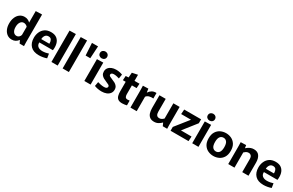

<svg xmlns="http://www.w3.org/2000/svg" viewBox="214 -2357 6056 3965"><g transform="rotate(30 3242.5 -374.5)"><path d="M244 11Q181 11 133.5 -23Q86 -57 59.5 -117Q33 -177 33 -256Q33 -337 59.5 -399Q86 -461 134.5 -496Q183 -531 246 -531Q288 -531 323.5 -515Q359 -499 380 -475H382V-748L531 -752V-152Q531 -132 531 -103.5Q531 -75 532 -46.5Q533 -18 534 0H430L397 -68H395Q370 -32 332.5 -10.5Q295 11 244 11ZM290 -105Q327 -105 351.5 -128.5Q376 -152 382 -180V-373Q365 -394 340.5 -405Q316 -416 293 -416Q244 -416 214.5 -372.5Q185 -329 185 -258Q185 -185 214.5 -145Q244 -105 290 -105Z M891 11Q759 11 691 -59.5Q623 -130 623 -255Q623 -328 651 -391Q679 -454 735.5 -492.5Q792 -531 879 -531Q967 -531 1018.5 -489.5Q1070 -448 1087.5 -378Q1105 -308 1093 -225H770Q766 -162 805.5 -130.5Q845 -99 912 -99Q950 -99 989.5 -106.5Q1029 -114 1058 -124L1074 -21Q1034 -6 985.5 2.5Q937 11 891 11ZM874 -429Q824 -429 797.5 -392Q771 -355 770 -304H962Q963 -308 963 -311.5Q963 -315 963 -318Q963 -364 943 -396.5Q923 -429 874 -429Z M1188 -748 1337 -752V0H1188Z M1455 -748 1604 -752V0H1455Z M1733 -468 1716 -760H1861L1844 -468Z M2047 -583Q2012 -583 1987 -605Q1962 -627 1962 -663Q1962 -700 1987 -722.5Q2012 -745 2047 -745Q2083 -745 2108 -722.5Q2133 -700 2133 -663Q2133 -627 2108 -605Q2083 -583 2047 -583ZM1973 -520 2122 -524V0H1973Z M2385 11Q2339 11 2292.5 2Q2246 -7 2214 -21L2232 -122Q2258 -113 2301.5 -104Q2345 -95 2386 -95Q2425 -95 2443.5 -108.5Q2462 -122 2462 -144Q2462 -170 2432 -185Q2402 -200 2364 -216Q2332 -228 2299.5 -246.5Q2267 -265 2245 -295Q2223 -325 2223 -373Q2223 -422 2250 -457.5Q2277 -493 2323.5 -512Q2370 -531 2430 -531Q2473 -531 2513 -522.5Q2553 -514 2581 -502L2564 -402Q2541 -410 2503.5 -418Q2466 -426 2434 -426Q2404 -426 2385.5 -414Q2367 -402 2367 -381Q2367 -357 2394 -343Q2421 -329 2458 -314Q2491 -302 2525.5 -283.5Q2560 -265 2583 -234Q2606 -203 2606 -154Q2606 -104 2578 -66.5Q2550 -29 2500.5 -9Q2451 11 2385 11Z M2878 11Q2813 11 2779 -13.5Q2745 -38 2733 -82.5Q2721 -127 2721 -186V-412H2654L2661 -516L2728 -520L2737 -638L2869 -665V-520H2988L2981 -412H2869V-200Q2869 -161 2883.5 -136.5Q2898 -112 2940 -112Q2964 -112 2986 -117L2987 -4Q2970 1 2938.5 6Q2907 11 2878 11Z M3072 0V-357Q3072 -410 3071 -448Q3070 -486 3069 -520L3197 -524L3209 -439H3212Q3240 -482 3283.5 -508Q3327 -534 3388 -530V-399Q3338 -404 3293.5 -392.5Q3249 -381 3221 -345V0Z M3639 11Q3573 11 3535 -18Q3497 -47 3480.5 -97.5Q3464 -148 3464 -213V-520H3613V-214Q3613 -163 3632.5 -135Q3652 -107 3697 -107Q3729 -107 3754 -123Q3779 -139 3796 -157V-520H3945V-166Q3945 -118 3945.5 -77Q3946 -36 3948 0H3843L3812 -69H3808Q3782 -40 3738 -14.5Q3694 11 3639 11Z M4029 -91 4281 -408H4046L4054 -520H4457V-426L4211 -114L4464 -113L4457 0H4029Z M4619 -583Q4584 -583 4559 -605Q4534 -627 4534 -663Q4534 -700 4559 -722.5Q4584 -745 4619 -745Q4655 -745 4680 -722.5Q4705 -700 4705 -663Q4705 -627 4680 -605Q4655 -583 4619 -583ZM4545 -520 4694 -524V0H4545Z M5051 11Q4983 11 4923 -17Q4863 -45 4825 -105Q4787 -165 4787 -260Q4787 -355 4825 -415Q4863 -475 4923 -503Q4983 -531 5051 -531Q5118 -531 5178 -503Q5238 -475 5276 -415Q5314 -355 5314 -260Q5314 -165 5276 -105Q5238 -45 5178 -17Q5118 11 5051 11ZM5051 -97Q5100 -97 5130 -136Q5160 -175 5160 -260Q5160 -345 5130 -384Q5100 -423 5051 -423Q5000 -423 4970 -384Q4940 -345 4940 -260Q4940 -175 4970 -136Q5000 -97 5051 -97Z M5404 -355Q5404 -402 5403.5 -443Q5403 -484 5401 -520L5529 -524L5539 -458H5543Q5559 -473 5584.5 -490Q5610 -507 5642.5 -519Q5675 -531 5714 -531Q5803 -531 5845 -471Q5887 -411 5887 -312V0H5738V-308Q5738 -365 5714 -389Q5690 -413 5656 -413Q5621 -413 5595.5 -396.5Q5570 -380 5553 -363V0H5404Z M6246 11Q6114 11 6046 -59.5Q5978 -130 5978 -255Q5978 -328 6006 -391Q6034 -454 6090.5 -492.5Q6147 -531 6234 -531Q6322 -531 6373.5 -489.5Q6425 -448 6442.5 -378Q6460 -308 6448 -225H6125Q6121 -162 6160.5 -130.5Q6200 -99 6267 -99Q6305 -99 6344.5 -106.5Q6384 -114 6413 -124L6429 -21Q6389 -6 6340.5 2.5Q6292 11 6246 11ZM6229 -429Q6179 -429 6152.5 -392Q6126 -355 6125 -304H6317Q6318 -308 6318 -311.5Q6318 -315 6318 -318Q6318 -364 6298 -396.5Q6278 -429 6229 -429Z"/></g></svg>

Font: Murecho SemiBold
Style: Regular
Weight: 600
Designer: Neil Summerour
Foundry: Positype
Version: Version 1.010; ttfautohint (v1.8.3)